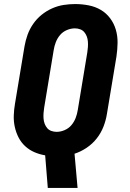

<svg xmlns="http://www.w3.org/2000/svg" viewBox="-20 -763 640 948"><path d="M216 165 203 4Q174 -1 149 -12Q124 -23 104 -41.5Q84 -60 71.5 -84.5Q59 -109 53 -136.5Q47 -164 48 -193Q49 -222 54 -251L101 -534Q106 -563 116 -591Q126 -619 143.5 -644.5Q161 -670 185 -689.5Q209 -709 237 -721.5Q265 -734 294 -738.5Q323 -743 351 -743Q385 -743 418 -736.5Q451 -730 478 -714Q505 -698 524 -672.5Q543 -647 552 -616Q561 -585 560.5 -551.5Q560 -518 555 -484L508 -201Q503 -169 491 -138Q479 -107 458 -80Q437 -53 408 -33.5Q379 -14 348 -4L363 165ZM260 -112Q279 -112 299 -120.5Q319 -129 332.5 -145Q346 -161 353.5 -180.5Q361 -200 364 -220L411 -504Q413 -517 414 -530.5Q415 -544 414 -557.5Q413 -571 408.5 -583Q404 -595 396 -604.5Q388 -614 375.5 -618.5Q363 -623 350 -623Q330 -623 310 -614.5Q290 -606 276.5 -590Q263 -574 255.5 -554.5Q248 -535 245 -515L198 -231Q196 -218 195 -204.5Q194 -191 195 -177.5Q196 -164 200.5 -152Q205 -140 213 -130.5Q221 -121 233.5 -116.5Q246 -112 260 -112Z"/></svg>

Font: Iosevka SS04 Hv Ex Obl
Style: Regular
Weight: 900
Width: 7
Italic angle: -9°
Monospace: yes
Designer: Belleve Invis
Foundry: Belleve Invis
Version: Version 19.0.0; ttfautohint (v1.8.4)